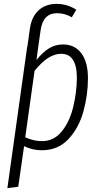

<svg xmlns="http://www.w3.org/2000/svg" viewBox="-20 -763 515 989"><path d="M433 -360Q433 -272 409 -187Q385 -102 331.5 -45.5Q278 11 195 11Q148 11 104 -10L74 199L18 206L120 -522H121L134 -616Q143 -677 179 -710Q215 -743 272 -743Q326 -743 373 -713L350 -674Q314 -695 274 -695Q201 -695 189 -606L177 -522L168 -454Q200 -494 232.5 -514Q265 -534 305 -534Q365 -534 399 -488.5Q433 -443 433 -360ZM376 -361Q376 -486 295 -486Q228 -486 158 -398L110 -56Q153 -36 196 -36Q258 -36 298.5 -86.5Q339 -137 357 -211.5Q375 -286 376 -361Z"/></svg>

Font: Fira Sans Extra Condensed Light
Style: Italic
Weight: 300
Width: 3
Italic angle: -8°
Designer: Carrois Corporate & Edenspiekermann AG
Foundry: Carrois Corporate GbR & Edenspiekermann AG
Version: Version 4.203